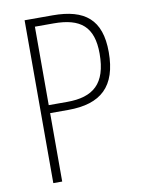

<svg xmlns="http://www.w3.org/2000/svg" viewBox="-82 -771 620 829"><g transform="rotate(-10 228.5 -357.0)"><path d="M207 -714H84V0H123V-300H202C346 -300 418 -365 418 -516C418 -658 348 -714 207 -714ZM205 -679C323 -679 378 -634 378 -516C378 -384 318 -335 204 -335H123V-679Z"/></g></svg>

Font: Noto Sans Arabic UI Cn XLt
Style: Regular
Weight: 200
Width: 3
Designer: Monotype Design Team, Nadine Chahine and Nizar Qandah
Foundry: Monotype Imaging Inc.
Version: Version 2.010